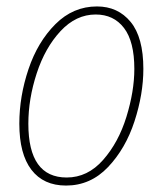

<svg xmlns="http://www.w3.org/2000/svg" viewBox="-20 -566 505 596"><path d="M40 -182Q40 -267 68.5 -351.5Q97 -436 152 -491Q207 -546 281 -546Q346 -546 385.5 -498Q425 -450 425 -352Q425 -274 397.5 -189.5Q370 -105 315.5 -47.5Q261 10 185 10Q115 10 77.5 -39Q40 -88 40 -182ZM397 -352Q397 -437 365 -479Q333 -521 277 -521Q216 -521 168 -469.5Q120 -418 94 -338.5Q68 -259 68 -182Q68 -15 187 -15Q252 -15 300 -69.5Q348 -124 372.5 -203.5Q397 -283 397 -352Z"/></svg>

Font: Noto Serif NarrowThin
Style: Italic
Weight: 250
Width: 4
Italic angle: -12°
Designer: Monotype Design Team
Foundry: Monotype Imaging Inc.
Version: Version 1.001